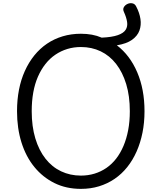

<svg xmlns="http://www.w3.org/2000/svg" viewBox="-20 -1190 1033 1229"><path d="M498 19Q404 19 329 -18Q254 -55 200 -121Q146 -187 117.5 -278Q89 -369 89 -478Q89 -551 101.5 -615.5Q114 -680 139 -735.5Q164 -791 199.5 -835Q235 -879 280.5 -910Q326 -941 381 -957.5Q436 -974 498 -974Q535 -974 568 -968Q601 -962 631 -949Q697 -952 734 -965Q771 -978 784.5 -999.5Q798 -1021 793.5 -1050Q789 -1079 773 -1114Q765 -1131 773 -1144.5Q781 -1158 796.5 -1165Q812 -1172 828 -1168.5Q844 -1165 852 -1148Q873 -1108 879 -1068.5Q885 -1029 872.5 -994.5Q860 -960 825 -935Q790 -910 728 -900Q812 -836 858.5 -727Q905 -618 905 -478Q905 -405 892 -340.5Q879 -276 854.5 -220.5Q830 -165 794.5 -120.5Q759 -76 713.5 -45Q668 -14 614 2.5Q560 19 498 19ZM498 -66Q544 -66 585 -78.5Q626 -91 661 -115Q696 -139 723.5 -174.5Q751 -210 770.5 -256Q790 -302 800.5 -357.5Q811 -413 811 -478Q811 -575 788 -651Q765 -727 723.5 -780.5Q682 -834 624.5 -861.5Q567 -889 498 -889Q452 -889 411 -876.5Q370 -864 334.5 -840Q299 -816 271 -780.5Q243 -745 223 -699.5Q203 -654 193 -598.5Q183 -543 183 -478Q183 -381 206 -304.5Q229 -228 271 -174.5Q313 -121 371 -93.5Q429 -66 498 -66Z"/></svg>

Font: Playwrite IT Trad
Style: Regular
Weight: 400
Designer: Veronika Burian, José Scaglione
Foundry: TypeTogether
Version: Version 1.002